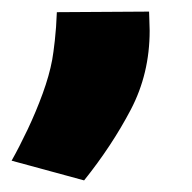

<svg xmlns="http://www.w3.org/2000/svg" viewBox="-103 -132 331 331"><path d="M-5 -111 154 -112Q154 -105 154.5 -96.5Q155 -88 155 -79Q155 -5 122.5 57Q90 119 42 179L-83 145Q-70 122 -55.5 91.5Q-41 61 -29.5 29.5Q-18 -2 -13 -29Q-11 -40 -8.5 -62Q-6 -84 -5 -111Z"/></svg>

Font: Georama Condensed Black
Style: Italic
Weight: 900
Width: 3
Italic angle: -9°
Designer: Jean-Baptiste Levee
Foundry: Production Type
Version: Version 1.000